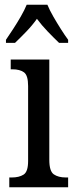

<svg xmlns="http://www.w3.org/2000/svg" viewBox="-20 -786 318 806"><path d="M19 0V-41H30Q60 -41 79 -53Q98 -65 98 -110V-425Q98 -470 80.5 -482.5Q63 -495 33 -495H25V-536H187V-115Q187 -67 206 -54Q225 -41 256 -41H266V0ZM5 -619Q18 -638 35 -664Q52 -690 67.5 -717Q83 -744 92 -766H179Q188 -744 203.5 -717Q219 -690 235.5 -664Q252 -638 266 -619V-606H228Q205 -628 180 -654Q155 -680 135 -707Q116 -680 91 -654Q66 -628 43 -606H5Z"/></svg>

Font: Noto Serif Georgian Condensed
Style: Regular
Weight: 400
Width: 3
Designer: Monotype Design Team, Akaki Razmadze
Foundry: Google LLC
Version: Version 2.003; ttfautohint (v1.8.4.7-5d5b)